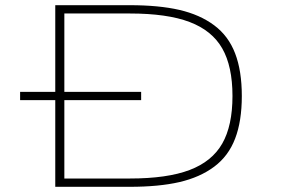

<svg xmlns="http://www.w3.org/2000/svg" viewBox="-20 -720 1090 740"><path d="M193 0V-334H57.5V-366H193V-700H480Q592.5 -700 671.5 -681.8Q750.5 -663.5 805.5 -622.5Q860.5 -581.5 886.2 -514.2Q912 -447 912 -350Q912 -253 886.2 -185.8Q860.5 -118.5 805.5 -77.5Q750.5 -36.5 671.5 -18.2Q592.5 0 480 0ZM228 -32H480Q624.5 -32 710.8 -64.8Q797 -97.5 836.5 -166.5Q876 -235.5 876 -350Q876 -464.5 836.5 -533.5Q797 -602.5 710.8 -635.2Q624.5 -668 480 -668H228V-366H524V-334H228Z"/></svg>

Font: League Mono Extended Thin
Style: Regular
Weight: 100
Width: 9
Designer: Tyler Finck
Foundry: The League of Moveable Type / Tyler Finck
Version: Version 2.210